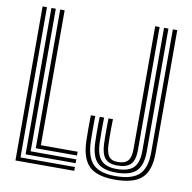

<svg xmlns="http://www.w3.org/2000/svg" viewBox="-87 -887 980 982"><g transform="rotate(10 403.0 -396.0)"><path d="M55.5 0V-800H78.2V-19.8H361V0ZM101.2 -39.8V-800H124V-59.5H361V-39.8ZM147 -79.5V-800H170V-99.2H361V-79.5ZM571.8 8.5Q479.8 8.5 438.9 -31Q398 -70.5 395.2 -161Q394.5 -192 394.4 -225.2Q394.2 -258.5 395.2 -294.5H418.2Q417.8 -272.8 417.5 -250.5Q417.2 -228.2 417.5 -206Q417.8 -183.8 418.2 -161.8Q420.8 -80.2 456.4 -45.1Q492 -10 571.8 -10Q657.8 -10 694.9 -45Q732 -80 732 -161V-800H754.8V-161Q754.8 -70.5 712.4 -31Q670 8.5 571.8 8.5ZM571.8 -28.2Q504 -28.2 473.6 -59.4Q443.2 -90.5 441.2 -162.2Q440.5 -185.2 440.2 -207.8Q440 -230.2 440.2 -252Q440.5 -273.8 441.2 -294.5H464Q463.2 -266.2 463.1 -232.2Q463 -198.2 464 -163.2Q466.5 -99.8 492.1 -73.2Q517.8 -46.8 571.8 -46.8Q633 -46.8 659.6 -73.1Q686.2 -99.5 686.2 -161V-800H709V-161Q709 -89.8 677.1 -59Q645.2 -28.2 571.8 -28.2ZM571.8 -65Q526.8 -65 507.8 -88.8Q488.8 -112.5 487 -164Q486.5 -185.2 486.2 -206.6Q486 -228 486.2 -250Q486.5 -272 487 -294.5H510Q509.2 -269.5 509 -246.2Q508.8 -223 509.1 -202.4Q509.5 -181.8 510 -164Q511 -123.2 524.4 -103.2Q537.8 -83.2 571.8 -83.2Q608.5 -83.2 624.4 -101.4Q640.2 -119.5 640.2 -161V-800H663.2V-161Q663.2 -109.5 642 -87.2Q620.8 -65 571.8 -65Z"/></g></svg>

Font: Big Shoulders Inline Text Thin
Style: Bold
Weight: 700
Version: Version 2.002